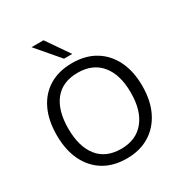

<svg xmlns="http://www.w3.org/2000/svg" viewBox="-212 -1094 1196 1260"><g transform="rotate(-30 386.0 -464.0)"><path d="M61.9 -353Q61.9 -464.5 100.3 -545.3Q138.7 -626 211.2 -670Q283.8 -713.9 385.6 -713.9Q485.3 -713.9 558.2 -670Q631 -626 670.6 -545.3Q710.3 -464.5 710.3 -354Q710.3 -242.5 670.4 -161.2Q630.4 -80 557.6 -35.5Q484.8 8.9 385.6 8.9Q284.3 8.9 212 -35.5Q139.7 -80 100.8 -161.2Q61.9 -242.5 61.9 -353ZM149.2 -353Q149.2 -217 209.2 -140.8Q269.2 -64.5 385.6 -64.5Q497.9 -64.5 560.4 -140.5Q623 -216.5 623 -353Q623 -490 560.9 -565.2Q498.9 -640.5 385.6 -640.5Q269.2 -640.5 209.2 -565.2Q149.2 -490 149.2 -353ZM354.4 -765 207.6 -936.9H298.3L416.8 -765Z"/></g></svg>

Font: Mulish ExtraLight
Style: Regular
Weight: 200
Designer: Vernon Adams
Foundry: Vernon Adams
Version: Version 3.603